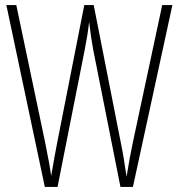

<svg xmlns="http://www.w3.org/2000/svg" viewBox="-20 -734 702 754"><path d="M657 -714H617L502 -176C493 -134 485 -90 477 -40C469 -95 464 -127 454 -176L348 -714H311L205 -176C200 -151 189 -91 181 -43C178 -67 170 -113 157 -176L44 -714H5L156 0H206L313 -540C320 -578 325 -603 330 -648C336 -598 340 -573 346 -539L453 0H502Z"/></svg>

Font: Noto Sans Telugu ExtraCondensed ExtraLight
Style: Regular
Weight: 200
Width: 2
Designer: Jelle Bosma - Monotype Design Team
Foundry: Monotype Imaging Inc.
Version: Version 2.005